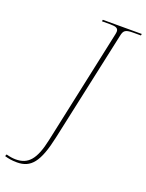

<svg xmlns="http://www.w3.org/2000/svg" viewBox="-316 -797 853 1121"><g transform="rotate(20 111.0 -237.0)"><path d="M-65 240C21 240 65 188 100 25L248 -660C255 -693 263 -704 313 -704H362L364 -714H122L120 -704H173C208 -704 222 -697 222 -677C222 -672 221 -667 220 -661L67 53C40 181 -1 226 -78 226C-96 226 -115 223 -137 217L-142 229C-118 236 -96 240 -65 240Z"/></g></svg>

Font: Noto Serif Display Thin
Style: Italic
Weight: 100
Italic angle: -12°
Designer: Monotype Design Team
Foundry: Monotype Imaging Inc.
Version: Version 2.009